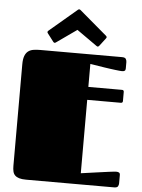

<svg xmlns="http://www.w3.org/2000/svg" viewBox="-61 -985 762 1032"><g transform="rotate(5 319.5 -468.5)"><path d="M409.2 -456.1V-60.1Q456.5 -66.9 496.1 -72.3Q512.7 -74.7 529.5 -76.9Q546.4 -79.1 560.5 -81.1Q574.7 -83 585 -84Q595.2 -85 599.1 -85Q607.4 -85 613.3 -81.8Q619.1 -78.6 619.1 -68.8V-23.9Q619.1 -15.1 614.7 -7.6Q610.4 0 593.8 0H119.1Q96.2 0 81.8 -4.4Q67.4 -8.8 59.1 -17.1Q50.8 -25.4 47.9 -38.1Q44.9 -50.8 44.9 -67.9V-616.2Q44.9 -644 51.3 -660.9Q57.6 -677.7 69.3 -686.8Q81.1 -695.8 97.4 -698.5Q113.8 -701.2 133.8 -701.2H575.2Q591.8 -701.2 596.4 -693.6Q601.1 -686 601.1 -676.8V-642.1Q601.1 -632.3 595.9 -629.2Q590.8 -626 582.5 -626Q577.6 -626 567.6 -627Q557.6 -627.9 544.4 -629.6Q531.2 -631.3 516.1 -633.3Q501 -635.3 485.8 -637.7Q450.7 -643.1 409.2 -649.9V-525.9H590.8Q601.1 -525.9 601.1 -515.6V-466.8Q601.1 -456.1 590.8 -456.1ZM324.2 -826.2 214.8 -749Q212.9 -748 211.4 -747.1Q210 -746.1 208.5 -746.1Q203.6 -746.1 200.2 -751L167.5 -793.9Q164.6 -797.4 164.6 -800.8Q164.6 -804.2 168.9 -808.1L317.4 -934.1Q318.8 -935.1 320.3 -936Q321.8 -937 324.2 -937Q326.7 -937 328.1 -936Q329.6 -935.1 331.1 -934.1L479.5 -808.1Q483.9 -804.2 483.9 -800.8Q483.9 -797.4 481 -793.9L448.2 -751Q444.3 -746.1 439.9 -746.1Q438.5 -746.1 437 -747.1Q435.5 -748 433.6 -749Z"/></g></svg>

Font: Fascinate Cyrillic
Style: Regular
Weight: 900
Designer: Denis Ignatov
Foundry: Astigmatic (AOETI)
Version: Version 1.00 November 30, 2018, initial release